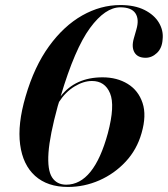

<svg xmlns="http://www.w3.org/2000/svg" viewBox="-20 -731 665 761"><path d="M457 -711Q514 -711 552.8 -691.5Q591.5 -672 610 -640.8Q628.5 -609.5 624.5 -575Q622.5 -540.5 602.2 -521.2Q582 -502 557 -502Q525.5 -502 513 -523.2Q500.5 -544.5 510.5 -579L520.5 -614Q532.5 -654.5 516.8 -678.2Q501 -702 457 -702Q397 -702 336.8 -620Q276.5 -538 220.5 -349.5Q279 -424.5 386.5 -424.5Q444 -424.5 486.2 -398.5Q528.5 -372.5 545 -323Q561.5 -273.5 541 -203Q522.5 -138 478 -90.2Q433.5 -42.5 373.8 -16.2Q314 10 249.5 10Q168 10 119.2 -33.8Q70.5 -77.5 59.8 -158Q49 -238.5 81.5 -349Q116 -467.5 174.5 -548Q233 -628.5 306 -669.8Q379 -711 457 -711ZM209 -311Q177 -194 172.2 -125.8Q167.5 -57.5 186.2 -28.2Q205 1 242.5 1Q352 1 407.5 -203Q436.5 -312.5 416.2 -361.2Q396 -410 344.5 -410Q311 -410 275.2 -388.2Q239.5 -366.5 214 -327Q211.5 -319 209 -311Z"/></svg>

Font: Fraunces 144pt SemiBold
Style: Italic
Weight: 600
Italic angle: -16°
Version: Version 1.000;[0bf87f6ff]